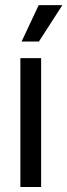

<svg xmlns="http://www.w3.org/2000/svg" viewBox="-20 -748 269 768"><path d="M61.5 0V-515.6H144.5V0ZM66.4 -582 134.8 -727.5H229.5L135.7 -582Z"/></svg>

Font: Inter Display
Style: Regular
Weight: 400
Designer: Rasmus Andersson
Foundry: rsms
Version: Version 4.001;git-9221beed3